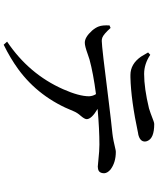

<svg xmlns="http://www.w3.org/2000/svg" viewBox="72 -868 855 1040"><g transform="rotate(90 500.0 -348.5)"><path d="M264.6 -722.7 277.3 -734.4Q327.1 -701.2 380.9 -701.2Q458 -701.2 567.4 -727.5Q585 -732.4 635.7 -752Q646.5 -755.9 652.3 -755.9Q729.5 -755.9 744.1 -718.8Q747.1 -711.9 747.1 -705.1Q747.1 -677.7 706.1 -668.9Q705.1 -668.9 704.1 -668.9Q522.5 -629.9 399.4 -627Q392.6 -627 386.7 -627Q327.1 -627 287.1 -684.6Q276.4 -701.2 264.6 -722.7ZM118.2 -513.7 131.8 -519.5Q166 -481.4 184.6 -474.6Q193.4 -471.7 202.1 -471.7Q234.4 -471.7 533.2 -509.8Q643.6 -523.4 703.1 -529.3Q738.3 -533.2 793.9 -546.9Q799.8 -547.9 802.7 -547.9Q861.3 -547.9 899.4 -518.6Q918 -502 918.9 -485.4Q918.9 -454.1 892.6 -451.2Q887.7 -450.2 882.8 -450.2Q875 -450.2 850.6 -453.1Q796.9 -459 763.7 -459Q681.6 -459 570.3 -449.2Q625 -417 626 -390.6Q626 -378.9 608.4 -358.4Q590.8 -338.9 583 -319.3Q508.8 -131.8 355.5 -19.5Q294.9 24.4 222.7 59.6L206.1 41Q381.8 -77.1 463.9 -262.7Q502 -348.6 502 -403.3Q501 -423.8 490.2 -440.4Q377.9 -425.8 302.7 -405.3Q293 -402.3 273.4 -395.5Q230.5 -379.9 212.9 -379.9Q182.6 -378.9 146.5 -418.9Q129.9 -438.5 124 -455.1Q116.2 -474.6 118.2 -513.7Z"/></g></svg>

Font: GenYoMin JP SemiBold
Style: Regular
Weight: 600
Version: Version 1.001;PS 1;hotconv 16.6.51;makeotf.lib2.5.65220 DEVE